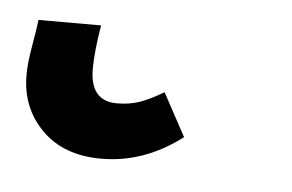

<svg xmlns="http://www.w3.org/2000/svg" viewBox="-48 7 325 214"><g transform="rotate(5 115.0 114.0)"><path d="M-20 102Q-20 89 -16.5 69Q-13 49 -12 40H58Q53 70 53 89Q53 125 83 125Q97 125 108.5 121Q120 117 135 108L161 156Q119 188 71 188Q29 188 4.5 163.5Q-20 139 -20 102Z"/></g></svg>

Font: Fira Sans Condensed
Style: Italic
Weight: 400
Width: 3
Italic angle: -8°
Designer: bBox Type GmbH & Carrois Corporate GbR & Edenspiekermann AG
Foundry: bBox Type GmbH & Carrois Corporate GbR & Edenspiekermann AG
Version: Version 4.301